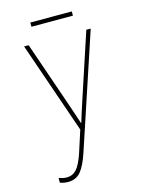

<svg xmlns="http://www.w3.org/2000/svg" viewBox="-132 -724 794 1055"><g transform="rotate(-15 265.0 -196.0)"><path d="M122 254Q98 254 76 246V219Q87 223 98 225.5Q109 228 122 228Q154 228 176 204.5Q198 181 219 120L260 -7L80 -528H106L234 -157Q250 -111 258 -86Q266 -61 273 -41H275Q283 -69 291.5 -95Q300 -121 312 -158L434 -528H459L243 123Q221 189 194.5 221.5Q168 254 122 254ZM147 -622V-646H383V-622Z"/></g></svg>

Font: Noto Sans Mono Condensed Thin
Style: Regular
Weight: 100
Width: 3
Designer: Monotype Design Team
Foundry: Monotype Imaging Inc.
Version: Version 2.014; ttfautohint (v1.8.4.7-5d5b)